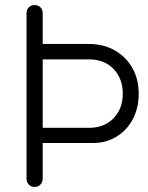

<svg xmlns="http://www.w3.org/2000/svg" viewBox="-20 -730 584 760"><path d="M112 -164V-224H332Q393 -224 429.5 -262Q466 -300 466 -359Q466 -419 429.5 -457Q393 -495 332 -495H112V-556H332Q390 -556 434.5 -530.5Q479 -505 504 -461Q529 -417 529 -359Q529 -302 505.5 -258Q482 -214 441 -189Q400 -164 349 -164ZM117 10Q103 10 94 0.5Q85 -9 85 -22V-678Q85 -692 94 -701Q103 -710 117 -710Q131 -710 140 -701Q149 -692 149 -678V-22Q149 -9 140 0.5Q131 10 117 10Z"/></svg>

Font: National Park Light
Style: Regular
Weight: 300
Designer: Andrea Herstowski, Ben Hoepner
Version: Version 1.009